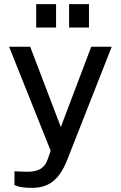

<svg xmlns="http://www.w3.org/2000/svg" viewBox="-20 -743 584 928"><path d="M251 -723H155V-610H251ZM410 -723H314V-610H410ZM133 165C206 165 262 137 304 32L520 -517H421L274 -129L126 -517H24L225 -14L209 31C199 55 182 90 103 87L50 85V151C50 151 70 165 133 165Z"/></svg>

Font: United Sans Medium
Style: Regular
Weight: 500
Designer: Pablo Impallari, Rodrigo Fuenzalida (Modified by Dan O. Williams)
Version: Version 1.000;PS 001.000;hotconv 1.0.88;makeotf.lib2.5.64775